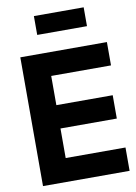

<svg xmlns="http://www.w3.org/2000/svg" viewBox="-102 -1028 774 1094"><g transform="rotate(-10 284.5 -481.5)"><path d="M56 -745H557V-610H211V-441H537V-306H211V-135H557V0H56ZM173 -963H461V-854H173Z"/></g></svg>

Font: BLUETTI 2.0
Style: Bold
Weight: 700
Designer: Stijn de Vries
Foundry: tokotype
Version: Version 2.005;October 31, 2023;FontCreator 14.0.0.2814 64-bi